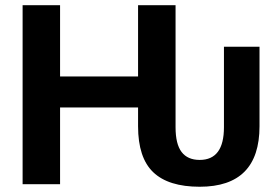

<svg xmlns="http://www.w3.org/2000/svg" viewBox="-20 -708 1073 738"><path d="M654.8 -218.8Q654.8 -154.3 678 -123.8Q701.2 -93.3 747.6 -93.3Q840.8 -93.3 840.8 -218.8V-528.3H977.5V-222.7Q977.5 9.8 747.6 9.8Q627.4 9.8 569.1 -45.9Q510.7 -101.6 510.7 -222.7V-294.9H210.9V0H66.9V-688H210.9V-414.1H510.7V-688H654.8Z"/></svg>

Font: Arimo
Style: Bold
Weight: 700
Designer: Steve Matteson
Foundry: Monotype Imaging Inc.
Version: Version 1.33